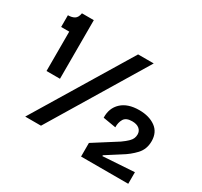

<svg xmlns="http://www.w3.org/2000/svg" viewBox="-153 -907 1206 1149"><g transform="rotate(30 449.5 -332.5)"><path d="M94 -300V-572H38V-653Q65 -653 82.5 -663.5Q100 -674 105 -705H187V-300ZM120 0 519 -660H627L229 0ZM529 40V-54L691 -157Q713 -172 734.5 -193Q756 -214 756 -243Q756 -267 738.5 -281.5Q721 -296 689 -296Q647 -296 632.5 -271.5Q618 -247 619 -214L530 -229Q528 -295 571 -335Q614 -375 693 -375Q761 -375 805 -343.5Q849 -312 849 -250Q849 -195 814.5 -158Q780 -121 735 -94L638 -32V-26L855 -40V40Z"/></g></svg>

Font: Bricolage Grotesque 12pt Medium
Style: Regular
Weight: 500
Designer: Mathieu Triay
Foundry: Atelier Triay
Version: Version 1.001; ttfautohint (v1.8.4.7-5d5b);gftools[0.9.33.de